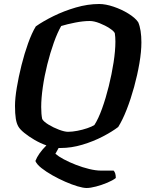

<svg xmlns="http://www.w3.org/2000/svg" viewBox="-20 -740 736 960"><path d="M283 0Q278 0 273 0L257 29Q272 42 299 56.5Q326 71 359.5 84Q393 97 426 105Q459 113 485 113H548Q559 124 559 150Q544 162 516.5 173.5Q489 185 460.5 192.5Q432 200 413 200Q396 200 367.5 191.5Q339 183 306 168.5Q273 154 242 136.5Q211 119 187.5 100.5Q164 82 157 65Q171 28 212 -13Q181 -24 152 -41Q123 -58 101.5 -75.5Q80 -93 72 -107Q63 -122 59 -146.5Q55 -171 55 -211Q55 -248 64 -302Q73 -356 87.5 -414Q102 -472 120.5 -523.5Q139 -575 159 -608Q194 -633 246.5 -659Q299 -685 359 -702.5Q419 -720 476 -720Q508 -720 548 -706.5Q588 -693 622 -672Q656 -651 671 -629Q679 -611 683 -585Q687 -559 687 -528Q687 -482 677 -423.5Q667 -365 650.5 -305Q634 -245 613.5 -192.5Q593 -140 571 -105Q541 -82 494 -57.5Q447 -33 392 -16.5Q337 0 283 0ZM320 -81Q341 -81 367 -86Q393 -91 416.5 -99Q440 -107 452 -115Q472 -146 490.5 -197.5Q509 -249 524 -309.5Q539 -370 548 -428.5Q557 -487 557 -532Q557 -556 554 -574Q550 -584 528 -598.5Q506 -613 478 -624Q450 -635 429 -635Q396 -635 355.5 -627Q315 -619 286 -610Q267 -577 249 -526.5Q231 -476 216.5 -418Q202 -360 194 -304Q186 -248 186 -205Q186 -168 191 -145Q198 -132 222.5 -117Q247 -102 275 -91.5Q303 -81 320 -81Z"/></svg>

Font: Texturina
Style: Bold Italic
Weight: 700
Italic angle: -11°
Designer: Guillermo Torres Carreño
Foundry: Omnibus-Type
Version: Version 1.002; ttfautohint (v1.8.3)